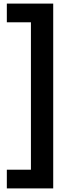

<svg xmlns="http://www.w3.org/2000/svg" viewBox="-20 -888 378 1068"><path d="M18 160V56H152V-764H18V-868H276V160Z"/></svg>

Font: Encode Sans Compressed
Style: ExtraBold
Weight: 800
Designer: Pablo Impallari, Andres Torresi
Foundry: Pablo Impallari, Andres Torresi
Version: Version 1.000; ttfautohint (v1.00) -l 8 -r 50 -G 200 -x 14 -